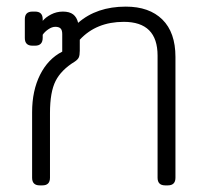

<svg xmlns="http://www.w3.org/2000/svg" viewBox="-20 -560 625 580"><path d="M77 -23V-221Q77 -286 101 -334Q125 -382 168 -404V-457Q168 -469 163 -474Q158 -479 147 -479Q137 -479 126 -471.5Q115 -464 109 -455V-446Q109 -422 86 -422H78Q55 -422 55 -445V-502Q55 -525 78 -525H86Q109 -525 109 -502V-497Q118 -508 134.5 -516.5Q151 -525 170 -525Q190 -525 201 -516.5Q212 -508 216 -491Q272 -540 360 -540Q431 -540 470.5 -501Q510 -462 510 -388V-23Q510 0 487 0H479Q456 0 456 -23V-392Q456 -494 354 -494Q271 -494 221 -440V-407Q221 -393 218 -386.5Q215 -380 206 -374Q165 -349 148 -315.5Q131 -282 131 -219V-23Q131 0 108 0H100Q77 0 77 -23Z"/></svg>

Font: Mitr ExtraLight
Style: Regular
Weight: 275
Designer: Thanarat Vachiruckul
Foundry: Cadson Demak Co.,Ltd.
Version: Version 1.001